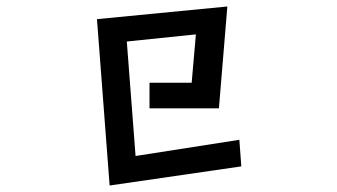

<svg xmlns="http://www.w3.org/2000/svg" viewBox="-20 -545 1040 592"><path d="M279 -486 681 -525 655 -211H441V-290H571L584 -439L371 -417L398 -64L718 -114L724 -32L318 27Z"/></svg>

Font: Stick
Style: Regular
Weight: 400
Designer: Fontworks Inc.
Foundry: Fontworks Inc.
Version: Version 1.100